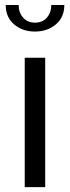

<svg xmlns="http://www.w3.org/2000/svg" viewBox="-20 -768 287 788"><path d="M81.5 0V-531H165.5V0ZM3.5 -747.5H56.5Q56.5 -716.5 74.8 -695.8Q93 -675 123.5 -675Q154.5 -675 172.5 -695.8Q190.5 -716.5 190.5 -747.5H244Q244 -697 209.2 -667.8Q174.5 -638.5 123.5 -638.5Q72.5 -638.5 38 -667.8Q3.5 -697 3.5 -747.5Z"/></svg>

Font: Epilogue
Style: Regular
Weight: 400
Designer: Tyler Finck
Foundry: Etcetera Type Co
Version: Version 2.112